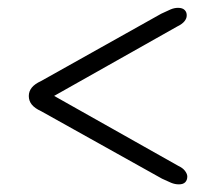

<svg xmlns="http://www.w3.org/2000/svg" viewBox="-20 -587 553 490"><path d="M111.5 -346V-338.5L432.5 -519.5Q445 -525.5 450.8 -532.8Q456.5 -540 456.5 -547Q457 -555.5 451.5 -561.2Q446 -567 434.5 -567Q425 -567 415.5 -563Q406 -559 391.5 -552L84.5 -380Q69 -373 61.2 -363.5Q53.5 -354 53.5 -342Q53.5 -329.5 61.2 -320Q69 -310.5 84.5 -303.5L393.5 -131Q407 -124.5 416.8 -120.5Q426.5 -116.5 436.5 -116.5Q447.5 -116.5 452.8 -122Q458 -127.5 458 -136.5Q458 -143 452.2 -150.8Q446.5 -158.5 434.5 -164Z"/></svg>

Font: Fraunces 12pt
Style: Regular
Weight: 400
Version: Version 1.000;[b76b70a41]